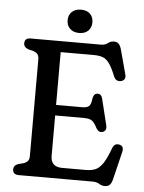

<svg xmlns="http://www.w3.org/2000/svg" viewBox="-59 -916 736 980"><g transform="rotate(5 309.0 -426.0)"><path d="M42 -673Q42 -700 73.5 -700H432.5Q454.5 -700 467.5 -710.8Q480.5 -721.5 498 -721.5Q514 -721.5 522.5 -712.5Q531 -703.5 536.5 -684L570.5 -557.5Q574 -543.5 568 -534.5Q562 -525.5 550 -523.5Q538.5 -521 528.8 -526Q519 -531 513 -546.5Q496 -589 480.5 -610Q465 -631 446.5 -637.5Q428 -644 401.5 -644H231.5V-373.5H367Q391.5 -373.5 401.2 -384Q411 -394.5 413.5 -422Q418 -447.5 436 -449Q457 -450.5 463 -425.5L495.5 -293Q502.5 -264 480 -257Q460.5 -250.5 447 -273.5Q434 -300 421 -309.8Q408 -319.5 379.5 -319.5H231.5V-113Q231.5 -56 290.5 -56H412Q441 -56 461.5 -65Q482 -74 499.5 -100.5Q517 -127 536 -179Q546 -205 570 -200Q597 -195 588.5 -162L554 -20Q549 -0.5 540.2 8.5Q531.5 17.5 515.5 17.5Q499.5 17.5 485.8 8.8Q472 0 451.5 0H73.5Q42 0 42 -27Q42 -47.5 65.5 -56L91 -62.5Q105.5 -67 113.2 -76Q121 -85 121 -102V-598Q121 -615 113.2 -624Q105.5 -633 91 -637.5L65.5 -644Q42 -652.5 42 -673ZM316.5 -749.5Q287 -749.5 269.8 -766Q252.5 -782.5 252.5 -809.5Q252.5 -836.5 269.8 -852.8Q287 -869 316.5 -869Q346 -869 362.8 -852.8Q379.5 -836.5 379.5 -809.5Q379.5 -783 362.8 -766.2Q346 -749.5 316.5 -749.5Z"/></g></svg>

Font: Fraunces 72pt SuperSoft
Style: Regular
Weight: 400
Version: Version 1.000;[b76b70a41]